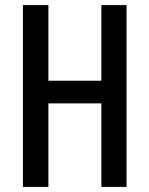

<svg xmlns="http://www.w3.org/2000/svg" viewBox="-20 -734 587 754"><path d="M477 0V-714H378V-417H170V-714H70V0H170V-328H378V0Z"/></svg>

Font: Noto Sans Myanmar UI ExtraCondensed Medium
Style: Regular
Weight: 500
Width: 2
Designer: Monotype Design Team
Foundry: Monotype Imaging Inc.
Version: Version 2.103